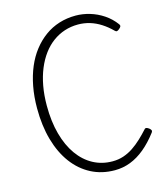

<svg xmlns="http://www.w3.org/2000/svg" viewBox="-195 -1602 1549 1771"><g transform="rotate(-15 579.5 -717.0)"><path d="M680 19Q555 19 454 -33.5Q353 -86 281 -183Q209 -280 170.5 -415.5Q132 -551 132 -718Q132 -829 150.5 -926.5Q169 -1024 203.5 -1105.5Q238 -1187 288 -1251Q338 -1315 400.5 -1360.5Q463 -1406 537.5 -1429.5Q612 -1453 696 -1453Q762 -1453 830 -1433Q898 -1413 959 -1372.5Q1020 -1332 1065 -1271Q1073 -1259 1069.5 -1250Q1066 -1241 1053 -1230Q1040 -1218 1029.5 -1216Q1019 -1214 1010 -1224Q964 -1270 913.5 -1302.5Q863 -1335 808.5 -1351.5Q754 -1368 696 -1368Q628 -1368 567 -1348Q506 -1328 453.5 -1289.5Q401 -1251 359 -1194.5Q317 -1138 287 -1065.5Q257 -993 241 -906Q225 -819 225 -718Q225 -567 258 -446.5Q291 -326 351.5 -241Q412 -156 495.5 -111Q579 -66 680 -66Q736 -66 785 -82.5Q834 -99 878 -128.5Q922 -158 962.5 -196Q1003 -234 1040 -275Q1048 -285 1059.5 -282.5Q1071 -280 1085 -269Q1098 -258 1101 -249Q1104 -240 1096 -229Q1034 -147 967 -91.5Q900 -36 828.5 -8.5Q757 19 680 19Z"/></g></svg>

Font: Playwrite ID
Style: Regular
Weight: 400
Designer: Veronika Burian, José Scaglione
Foundry: TypeTogether
Version: Version 1.002